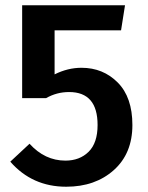

<svg xmlns="http://www.w3.org/2000/svg" viewBox="-20 -693 560 728"><path d="M231 15Q102 15 19 -80L92 -148Q150 -84 228 -84Q282 -84 316 -117.5Q350 -151 350 -219Q350 -344 242 -344Q195 -344 155 -321H64V-673H454L439 -578H187V-411Q237 -436 289 -436Q371 -436 426.5 -380Q482 -324 482 -219Q482 -111 411.5 -48Q341 15 231 15Z"/></svg>

Font: Trujillo Medium
Style: Regular
Weight: 500
Designer: Fira Sans original fonts by bBox Type GmbH, Carrois Corporate GbR, & Edenspiekermann AG / Changes by Cristiano Sobral
Foundry: Fira Sans original fonts by bBox Type GmbH, Carrois Corporate GbR, & Edenspiekermann AG / Changes by Cristiano Sobral
Version: Version 4.301;October 17, 2021;FontCreator 14.0.0.2814 64-bi